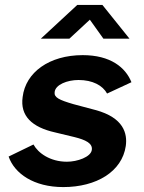

<svg xmlns="http://www.w3.org/2000/svg" viewBox="-20 -750 584 780"><path d="M400 -593H506L396 -730H294L146 -593H262L345 -670ZM237 10C372 10 476 -53 491 -157C498 -207 483 -272 368 -303L278 -327C220 -344 199 -354 202 -376C205 -406 253 -425 299 -425C356 -425 397 -403 415 -370L514 -416C490 -476 429 -526 316 -526C180 -526 84 -456 72 -356C61 -279 110 -233 204 -212L283 -193C327 -182 357 -168 353 -141C349 -112 294 -93 252 -93C184 -93 135 -128 116 -163L15 -114C39 -45 117 10 237 10Z"/></svg>

Font: United Sans
Style: Bold Italic
Weight: 700
Italic angle: -8°
Designer: Pablo Impallari, Rodrigo Fuenzalida (Modified by Dan O. Williams)
Version: Version 1.000;PS 001.000;hotconv 1.0.88;makeotf.lib2.5.64775